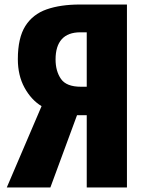

<svg xmlns="http://www.w3.org/2000/svg" viewBox="-20 -830 646 850"><path d="M10 0 164 -360Q118 -388 88.5 -442Q59 -496 59 -568Q59 -662 92 -714.5Q125 -767 186.5 -788.5Q248 -810 334 -810H542V0H364V-320H332Q331 -320 327 -320Q323 -320 321 -320L203 0ZM338 -446H364V-687H336Q281 -687 253.5 -656.5Q226 -626 226 -567Q226 -515 250 -480.5Q274 -446 338 -446Z"/></svg>

Font: Oswald
Style: Bold
Weight: 700
Designer: Vernon Adams
Foundry: Vernon Adams
Version: Version 4.103;gftools[0.9.33.dev8+g029e19f]